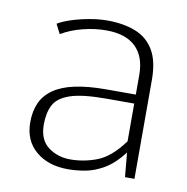

<svg xmlns="http://www.w3.org/2000/svg" viewBox="-60 -823 573 587"><g transform="rotate(10 226.0 -529.5)"><path d="M187 -295.4Q126 -295.4 87.6 -327.9Q49.3 -360.4 49.3 -417Q49.3 -451.7 61 -477.5Q72.8 -503.4 97.9 -521Q123 -538.6 163.3 -547.4Q203.6 -556.2 260.7 -556.2H352.5V-617.2Q352.5 -673.8 321.5 -703.9Q290.5 -733.9 229.5 -733.9Q194.8 -733.9 157.7 -724.6Q120.6 -715.3 91.3 -697.8L76.2 -727.5Q92.3 -737.3 118.2 -745.6Q144 -753.9 173.1 -759Q202.1 -764.2 227.5 -764.2Q277.3 -764.2 314.7 -749.8Q352.1 -735.4 372.6 -701.4Q393.1 -667.5 393.1 -608.9V-301.8H363.8L356.9 -377Q329.1 -340.8 299.6 -323.2Q270 -305.7 241.5 -300.5Q212.9 -295.4 187 -295.4ZM189 -326.2Q231.9 -326.2 272.7 -342Q313.5 -357.9 352.5 -411.1V-528.3H265.6Q191.4 -528.3 154.1 -515.6Q116.7 -502.9 104 -478.3Q91.3 -453.6 91.3 -417.5Q91.3 -370.1 120.6 -348.1Q149.9 -326.2 189 -326.2Z"/></g></svg>

Font: Comme Thin
Style: Regular
Weight: 250
Version: Version 1.000;gftools[0.9.27]